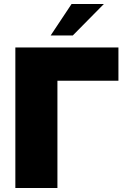

<svg xmlns="http://www.w3.org/2000/svg" viewBox="-20 -943 640 963"><path d="M57 -705H574V-538H268V0H57ZM234 -765 339 -923H501L345 -765Z"/></svg>

Font: Nunito Sans Heavy
Style: Regular
Weight: 400
Designer: Vernon Adams
Foundry: Vernon Adams
Version: Version 2.500